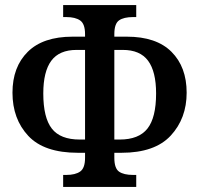

<svg xmlns="http://www.w3.org/2000/svg" viewBox="-20 -734 783 754"><path d="M228 -47H240Q276 -47 295 -60.5Q314 -74 314 -114V-134H286Q153 -134 91 -200.5Q29 -267 29 -370Q29 -471 89 -530.5Q149 -590 265 -590H314V-600Q314 -640 295 -653.5Q276 -667 240 -667H228V-714H515V-667H503Q466 -667 447.5 -654Q429 -641 429 -600V-590H478Q594 -590 653.5 -530.5Q713 -471 713 -370Q713 -269 650.5 -201.5Q588 -134 457 -134H429V-114Q429 -73 447.5 -60Q466 -47 503 -47H515V0H228ZM314 -186V-538H281Q213 -538 181.5 -495.5Q150 -453 150 -367Q150 -272 183.5 -229Q217 -186 293 -186ZM450 -186Q525 -186 559 -229Q593 -272 593 -367Q593 -453 561.5 -495.5Q530 -538 462 -538H429V-186Z"/></svg>

Font: Noto Serif NarrowSemiBold
Style: Regular
Weight: 600
Width: 4
Designer: Monotype Design Team
Foundry: Monotype Imaging Inc.
Version: Version 1.001